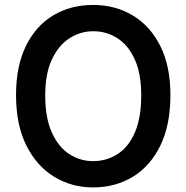

<svg xmlns="http://www.w3.org/2000/svg" viewBox="-20 -762 773 796"><path d="M366 15Q277 15 204.8 -29Q132.5 -73 89.5 -158.5Q46.5 -244 46.5 -368Q46.5 -488 87.5 -571.5Q128.5 -655 200.5 -698.2Q272.5 -741.5 366.5 -741.5Q457.5 -741.5 530 -698.2Q602.5 -655 644.5 -571.5Q686.5 -488 686.5 -368Q686.5 -244 644.8 -158.5Q603 -73 530.5 -29Q458 15 366 15ZM366 -94Q422 -94 467.2 -123Q512.5 -152 539 -212.5Q565.5 -273 565.5 -367Q565.5 -456 539 -515Q512.5 -574 467.2 -603.2Q422 -632.5 366.5 -632.5Q313 -632.5 267.8 -603.2Q222.5 -574 195 -515Q167.5 -456 167.5 -367Q167.5 -273 195 -212.5Q222.5 -152 267.5 -123Q312.5 -94 366 -94Z"/></svg>

Font: Spline Sans Medium
Style: Regular
Weight: 500
Designer: Eben Sorkin, Mirko Velimirovic
Foundry: Sorkin Type
Version: Version 1.000; ttfautohint (v1.8.3)